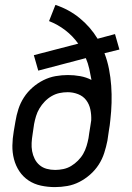

<svg xmlns="http://www.w3.org/2000/svg" viewBox="-20 -755 540 783"><path d="M204 8Q175 8 147 2Q119 -4 96.5 -19Q74 -34 59 -56.5Q44 -79 37 -106Q30 -133 30.5 -161.5Q31 -190 36 -219L43 -260Q47 -285 55 -310Q63 -335 77.5 -357.5Q92 -380 112.5 -398Q133 -416 157 -428Q181 -440 206.5 -444.5Q232 -449 257 -449Q282 -449 307 -444.5Q332 -440 353 -429Q349 -452 344 -474.5Q339 -497 330 -518L136 -467L118 -530L299 -577Q277 -608 246.5 -631.5Q216 -655 180 -669L206 -735Q261 -717 305 -681Q349 -645 378 -597L449 -616L467 -553L406 -538Q418 -507 424.5 -473.5Q431 -440 433.5 -405.5Q436 -371 435 -336Q434 -301 430 -266Q429 -255 427.5 -244Q426 -233 424 -222L418 -181Q413 -156 405 -131Q397 -106 382.5 -83.5Q368 -61 347.5 -43Q327 -25 303.5 -13Q280 -1 254.5 3.5Q229 8 204 8ZM205 -62Q221 -62 238 -65.5Q255 -69 270 -78Q285 -87 298 -100Q311 -113 319.5 -128Q328 -143 333 -159.5Q338 -176 341 -192L344 -213Q346 -225 348 -238Q350 -251 352 -264Q353 -287 348.5 -308.5Q344 -330 331.5 -346.5Q319 -363 298.5 -371Q278 -379 256 -379Q239 -379 222.5 -375.5Q206 -372 190.5 -363Q175 -354 162.5 -341Q150 -328 141 -313Q132 -298 127 -281.5Q122 -265 119 -249L113 -208Q110 -190 109 -172.5Q108 -155 111 -138.5Q114 -122 121.5 -107Q129 -92 141.5 -81.5Q154 -71 170.5 -66.5Q187 -62 205 -62Z"/></svg>

Font: Iosevka SS04
Style: Italic
Weight: 400
Italic angle: -9°
Monospace: yes
Designer: Belleve Invis
Foundry: Belleve Invis
Version: Version 19.0.0; ttfautohint (v1.8.4)